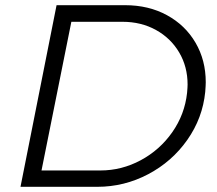

<svg xmlns="http://www.w3.org/2000/svg" viewBox="-20 -720 835 740"><path d="M773 -403Q773 -392 771 -366Q761 -265 702 -181Q643 -97 551 -48.5Q459 0 355 0H59L198 -700H462Q553 -700 623.5 -661.5Q694 -623 733.5 -555.5Q773 -488 773 -403ZM703 -394Q703 -463 670.5 -518Q638 -573 581 -604.5Q524 -636 452 -636H255L140 -63H367Q449 -63 522.5 -102.5Q596 -142 644 -210.5Q692 -279 701 -362Q703 -384 703 -394Z"/></svg>

Font: Gontserrat Light
Style: Italic
Weight: 300
Italic angle: -11.3°
Designer: Julieta Ulanovsky
Foundry: Julieta Ulanovsky
Version: Version 6.001